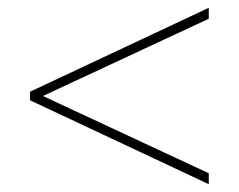

<svg xmlns="http://www.w3.org/2000/svg" viewBox="-20 -599 612 492"><path d="M515 -127V-155L90 -353L515 -551V-579L57 -364V-342Z"/></svg>

Font: Noto Sans Sinhala Thin
Style: Regular
Weight: 100
Designer: Jelle Bosma - Monotype Design Team
Foundry: Monotype Imaging Inc.
Version: Version 2.006